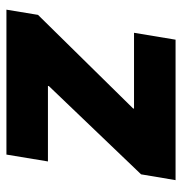

<svg xmlns="http://www.w3.org/2000/svg" viewBox="-4 -576 579 612"><g transform="rotate(90 286.0 -269.5)"><path d="M10.3 0 26.9 -100.6 325.2 -403.8 325.7 -406.7H84L106 -539.1H553.7L535.2 -429.2L253.9 -135.3L253.4 -132.3H494.1L472.2 0Z"/></g></svg>

Font: Inter 18pt ExtraBold
Style: Italic
Weight: 800
Italic angle: -9.3988°
Designer: Rasmus Andersson
Foundry: rsms
Version: Version 4.001;git-66647c0bb